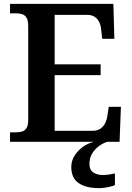

<svg xmlns="http://www.w3.org/2000/svg" viewBox="-20 -734 682 994"><path d="M32 0V-49H63Q80 -49 94 -53Q108 -57 117 -70.5Q126 -84 126 -111V-598Q126 -628 117.5 -642Q109 -656 95 -660.5Q81 -665 63 -665H32V-714H567L572 -533H509L504 -579Q502 -603 493.5 -620Q485 -637 470 -647Q455 -657 431 -657H263V-401H501V-345H263V-57H460Q484 -57 499.5 -67.5Q515 -78 524 -95.5Q533 -113 536 -135L543 -181H606L599 0ZM493 240Q424 240 386.5 213.5Q349 187 349 130Q349 99 366 72Q383 45 409.5 26Q436 7 467 0H536Q515 6 493.5 21.5Q472 37 457.5 60Q443 83 443 115Q443 145 462.5 158.5Q482 172 512 172Q526 172 541.5 170Q557 168 575 164V224Q565 229 550 232.5Q535 236 519.5 238Q504 240 493 240Z"/></svg>

Font: Noto Serif Bengali SemiBold
Style: Regular
Weight: 600
Version: Version 2.003